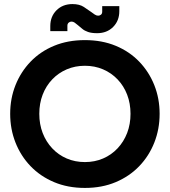

<svg xmlns="http://www.w3.org/2000/svg" viewBox="-20 -910 834 943"><path d="M397 13Q313 13 245.5 -15.5Q178 -44 130 -94Q82 -144 56 -210Q30 -276 30 -351Q30 -426 56 -491.5Q82 -557 130 -607Q178 -657 245.5 -685Q313 -713 397 -713Q481 -713 548.5 -685Q616 -657 664 -607Q712 -557 738 -491.5Q764 -426 764 -351Q764 -276 738 -210Q712 -144 664 -94Q616 -44 548.5 -15.5Q481 13 397 13ZM397 -114Q445 -114 486 -131.5Q527 -149 557.5 -181.5Q588 -214 604.5 -257Q621 -300 621 -351Q621 -402 604.5 -445Q588 -488 557.5 -520Q527 -552 486 -569.5Q445 -587 397 -587Q349 -587 308 -569.5Q267 -552 236.5 -520Q206 -488 189.5 -445Q173 -402 173 -351Q173 -300 189.5 -257Q206 -214 236.5 -181.5Q267 -149 308 -131.5Q349 -114 397 -114ZM457 -747Q430 -747 412.5 -753Q395 -759 384 -768.5Q373 -778 363 -786Q354 -794 346.5 -799Q339 -804 331 -804Q323 -804 317 -798.5Q311 -793 311 -784V-757H227V-782Q227 -829 257.5 -859.5Q288 -890 336 -890Q370 -890 391.5 -876Q413 -862 428 -851Q437 -844 445.5 -838.5Q454 -833 462 -833Q470 -833 476 -838Q482 -843 482 -853V-880H566V-855Q566 -808 535.5 -777.5Q505 -747 457 -747Z"/></svg>

Font: MuseoModerno Thin SemiBold
Style: Regular
Weight: 600
Version: Version 1.003